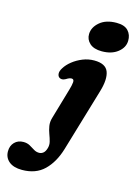

<svg xmlns="http://www.w3.org/2000/svg" viewBox="-271 -798 790 1114"><g transform="rotate(15 124.0 -241.0)"><path d="M245 -542Q197 -542 172.2 -564.8Q147.5 -587.5 148.5 -620.5Q149.5 -661 186.5 -692.5Q223.5 -724 287 -724Q335 -724 357 -700Q379 -676 378 -640Q377 -599.5 340.5 -570.8Q304 -542 245 -542ZM296.5 -316.5 184 62Q159 145 108.8 193.8Q58.5 242.5 -24 242.5Q-75 242.5 -102.5 219.5Q-130 196.5 -130 159Q-130 125.5 -109.5 104.5Q-89 83.5 -56.5 83.5Q-34 83.5 -17.5 92.8Q-1 102 13.8 111.5Q28.5 121 46.5 121Q60 121 71.2 112Q82.5 103 88.5 82Q94.5 62.5 89.5 42.5Q84.5 22.5 76.2 0.8Q68 -21 64 -44.8Q60 -68.5 68 -95L121.5 -278.5Q129.5 -304.5 131.5 -324.5Q133.5 -344.5 117.5 -344.5Q105 -344.5 85.5 -332Q73.5 -325.5 64.8 -325.5Q56 -325.5 49.5 -329.5Q38.5 -336.5 37.5 -352.2Q36.5 -368 49 -387Q63.5 -411 90 -432Q116.5 -453 149.5 -466.2Q182.5 -479.5 218 -479.5Q286.5 -479.5 303 -436.5Q319.5 -393.5 296.5 -316.5Z"/></g></svg>

Font: Fraunces 9pt S100
Style: Bold Italic
Weight: 700
Italic angle: -16°
Version: Version 1.000; ttfautohint (v1.8.3)